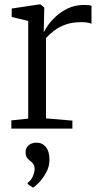

<svg xmlns="http://www.w3.org/2000/svg" viewBox="-20 -572 450 854"><path d="M30.5 0V-36.5L105.5 -44.5V-479L32 -496.5V-534L152 -552H160.5L177 -538.5L176.5 -516.5L174.5 -429.5L176.5 -432Q180.5 -441 193.8 -460Q207 -479 229.5 -499.8Q252 -520.5 283.2 -535.2Q314.5 -550 354.5 -550Q367.5 -550 374.8 -549Q382 -548 387 -546.5V-466Q383.5 -468.5 372 -471Q360.5 -473.5 343.5 -473.5Q301.5 -473.5 271.8 -462.8Q242 -452 221 -435.8Q200 -419.5 184.5 -403V-45.5L302 -35.5V0ZM200 137.5Q200 169.5 185 196.2Q170 223 152.8 240.5Q135.5 258 127.5 262.5H126.5L103 246.5V241Q117.5 231.5 125.8 212.8Q134 194 134 180Q134 166.5 128.2 157.8Q122.5 149 113 142.5Q105.5 137 99.8 129Q94 121 94 106Q94 89.5 101.8 80Q109.5 70.5 120.2 66.5Q131 62.5 139.5 62.5H142Q168.5 62.5 184.2 82.2Q200 102 200 137.5Z"/></svg>

Font: Merriweather 48pt Light
Style: Regular
Weight: 300
Version: Version 2.100